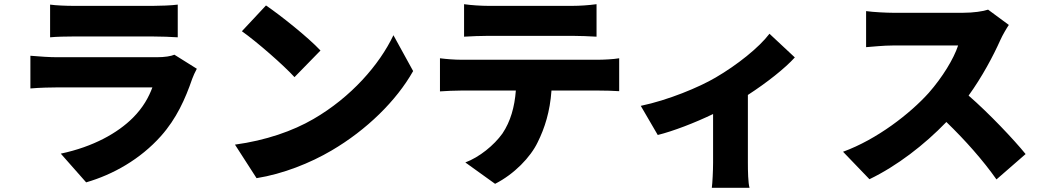

<svg xmlns="http://www.w3.org/2000/svg" viewBox="-20 -802 4980 916"><path d="M812 -541C796 -534 766 -529 728 -529H252C218 -529 171 -532 125 -536V-380C170 -384 227 -385 252 -385H707C690 -339 663 -289 614 -240C542 -168 426 -102 270 -69L391 68C519 31 649 -42 748 -153C822 -236 864 -330 897 -426C901 -438 911 -459 919 -474ZM219 -624C249 -627 297 -628 331 -628H708C746 -628 800 -626 828 -624V-780C799 -776 742 -774 710 -774H331C296 -774 247 -776 219 -780Z M1249 -776 1134 -653C1206 -602 1332 -492 1385 -434L1509 -561C1449 -625 1318 -729 1249 -776ZM1101 -112 1204 48C1330 28 1460 -24 1562 -84C1729 -182 1871 -321 1951 -463L1857 -634C1790 -493 1655 -338 1475 -234C1377 -177 1248 -132 1101 -112Z M2710 -631C2748 -631 2789 -629 2826 -627V-782C2789 -777 2747 -774 2710 -774H2310C2276 -774 2228 -777 2194 -782V-627C2227 -629 2275 -631 2310 -631ZM2180 -517C2149 -517 2110 -520 2079 -524V-366C2107 -368 2151 -370 2180 -370H2441C2435 -292 2416 -223 2377 -165C2337 -109 2267 -52 2200 -27L2342 75C2433 29 2511 -52 2545 -123C2579 -191 2604 -270 2611 -370H2835C2865 -370 2907 -369 2934 -367V-524C2906 -519 2856 -517 2835 -517Z M3651 -641C3601 -575 3497 -492 3394 -432C3316 -386 3167 -324 3037 -297L3118 -158C3191 -176 3295 -216 3382 -258V-26C3382 12 3379 72 3376 94H3556C3549 72 3548 12 3548 -26V-349C3639 -408 3725 -476 3772 -528Z M4694 -756C4671 -748 4624 -741 4574 -741H4240C4211 -741 4147 -744 4112 -749V-577C4140 -579 4195 -585 4240 -585H4551C4530 -521 4476 -433 4411 -359C4322 -260 4164 -137 4002 -78L4128 53C4259 -10 4390 -111 4495 -220C4585 -133 4670 -37 4734 54L4873 -67C4818 -135 4698 -262 4601 -346C4666 -436 4719 -536 4752 -610C4763 -635 4784 -670 4793 -683Z"/></svg>

Font: Noto Sans CJK KR Black
Style: Regular
Weight: 900
Designer: Ryoko NISHIZUKA (kana & ideographs); Paul D. Hunt (Latin, Greek & Cyrillic); Wenlong ZHANG (bopomofo); Sandoll Communica
Foundry: Adobe Systems Incorporated
Version: Version 1.004;PS 1.004;hotconv 1.0.82;makeotf.lib2.5.63406